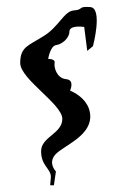

<svg xmlns="http://www.w3.org/2000/svg" viewBox="-20 -436 347 570"><path d="M239 -285 256 -299C256 -299 286 -412 248 -415C210 -418 229 -407 199 -405C170 -403 154 -355 108 -328C64 -300 40 -297 40 -249C40 -201 165 -127 165 -83C165 -39 102 -30 102 13C102 57 132 65 131 90L129 114H140L146 73C146 73 121 48 145 22C170 -4 245 -30 248 -87C250 -144 188 -167 188 -167C188 -167 203 -199 176 -201C148 -204 140 -236 142 -249C145 -262 123 -261 123 -261C123 -261 129 -299 146 -302C164 -304 186 -323 186 -342C186 -363 230 -356 230 -356Z"/></svg>

Font: Am-Hal
Style: Regular
Weight: 400
Designer: Multible Designers
Foundry: Kief Type Foundry
Version: Version 1.000;PS 001.000;hotconv 1.0.88;makeotf.lib2.5.64775